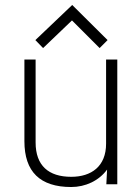

<svg xmlns="http://www.w3.org/2000/svg" viewBox="-20 -740 526 771"><path d="M78 -501V-173C78 -50 141 11 266 11C323 11 377 -14 410 -59L407 0H451V-501H406V-163C406 -72 347 -30 266 -30C175 -30 123 -75 123 -168V-501ZM122 -579 153 -547 269 -658 380 -547 412 -579 270 -720Z"/></svg>

Font: Advent Pro
Style: Light
Weight: 300
Designer: Andreas Kalpakidis
Foundry: Andreas Kalpakidis
Version: Version 2.002 2007